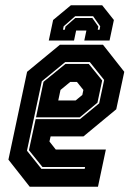

<svg xmlns="http://www.w3.org/2000/svg" viewBox="-20 -710 504 730"><path d="M371.5 -540 452.5 -437 422 -294.5 297.5 -191.5H172.5L168 -172L192 -141.5H382.5L352.5 0H93L12 -103L83 -437L208 -540ZM321.5 -474H228L139 -401L82.5 -137L137.5 -68H302L303.5 -75H141.5L90 -139L115.5 -257H284L357 -317L376 -406ZM317.5 -467 368.5 -404 350.5 -319.5 283.5 -264H117L145.5 -399L229 -467ZM272.5 -398.5H247L210 -368L201.5 -328H267.5L293 -349L297 -368ZM368.5 -690 413 -634 396.5 -556H300.5L308.5 -594H269.5L261.5 -556H165.5L182 -634L249.5 -690ZM334 -648.5H266L222 -610L219.5 -597H226.5L229 -609L266 -641.5H331L354 -609L351.5 -597H358.5L361 -610Z"/></svg>

Font: Tourney Condensed ExtraBold
Style: Italic
Weight: 800
Width: 3
Italic angle: -12°
Designer: Tyler Finck
Foundry: Etcetera Type Co
Version: Version 1.010; ttfautohint (v1.8.3)